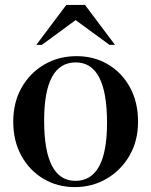

<svg xmlns="http://www.w3.org/2000/svg" viewBox="-20 -752 616 783"><path d="M285 11Q214 11 157 -23Q100 -57 67 -117.2Q34 -177.5 34 -256Q34 -334.5 68.2 -394.8Q102.5 -455 161 -489Q219.5 -523 292 -523Q364.5 -523 421.2 -489Q478 -455 510.5 -394.8Q543 -334.5 543 -256Q543 -177.5 508 -117.2Q473 -57 414.5 -23Q356 11 285 11ZM287.5 -14.5Q416.5 -14.5 416.5 -251.5Q416.5 -497.5 289 -497.5Q160 -497.5 160 -260.5Q160 -14.5 287.5 -14.5ZM128 -569 250.5 -732H326.5L449 -569H426.5L288.5 -670L150.5 -569Z"/></svg>

Font: Newsreader Display Medium
Style: Regular
Weight: 500
Designer: Hugues Gentile
Foundry: Production Type
Version: Version 1.001